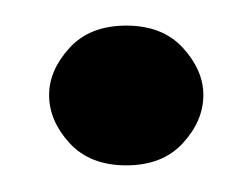

<svg xmlns="http://www.w3.org/2000/svg" viewBox="-20 -358 191 147"><path d="M76.7 -231.4Q48.8 -231.4 33.2 -248.5Q17.6 -265.6 17.6 -285.2Q17.6 -304.2 33.2 -321.3Q48.8 -338.4 76.7 -338.4Q104.5 -338.4 120.1 -321.3Q135.7 -304.2 135.7 -285.2Q135.7 -265.6 120.1 -248.5Q104.5 -231.4 76.7 -231.4Z"/></svg>

Font: Quaaykop
Style: Bold
Weight: 700
Designer: Tup Wanders
Foundry: Free font, DO NOT SELL
Version: Version 1.00;July 31, 2023;FontCreator 11.5.0.2430 64-bit